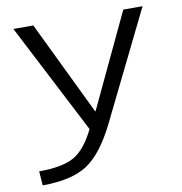

<svg xmlns="http://www.w3.org/2000/svg" viewBox="-82 -807 845 893"><g transform="rotate(-10 340.0 -360.0)"><path d="M134 -730 348 -287H350L559 -730H650L398 -217Q333 -86 258.5 -38Q184 10 48 10L43 -57Q154 -57 209 -88.5Q264 -120 308 -210L40 -730Z"/></g></svg>

Font: M PLUS 1p
Style: Regular
Weight: 400
Version: Version 1.062